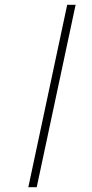

<svg xmlns="http://www.w3.org/2000/svg" viewBox="-20 -780 385 800"><path d="M98 0 260 -760H295L133 0Z"/></svg>

Font: Noto Serif Display Condensed ExtraLight
Style: Italic
Weight: 200
Width: 3
Italic angle: -12°
Designer: Monotype Design Team
Foundry: Monotype Imaging Inc.
Version: Version 2.009